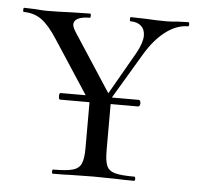

<svg xmlns="http://www.w3.org/2000/svg" viewBox="-41 -510 566 552"><g transform="rotate(5 242.0 -234.0)"><path d="M129 -224Q129 -233 133 -233H359Q361 -233 362.5 -230Q364 -227 364 -224Q364 -220 362.5 -217Q361 -214 359 -214H133Q129 -214 129 -224ZM357 -418Q357 -436 346 -446Q335 -456 315 -456Q313 -456 313 -462Q313 -468 315 -468L357 -467Q389 -465 418 -465Q432 -465 452 -467L481 -468Q484 -468 484 -462Q484 -456 481 -456Q449 -456 417.5 -432.5Q386 -409 360 -366L254 -188L242 -196L340 -367Q357 -398 357 -418ZM7 -456Q5 -456 5 -462Q5 -468 7 -468L39 -467Q61 -465 72 -465Q102 -465 148 -467L198 -468Q200 -468 200 -462Q200 -456 198 -456Q176 -456 164 -450Q152 -444 152 -433Q152 -425 161 -411L277 -233L234 -189L106 -385Q81 -424 59 -440Q37 -456 7 -456ZM279 -237V-81Q279 -50 285 -36Q291 -22 308.5 -17Q326 -12 365 -12Q368 -12 368 -6Q368 0 365 0Q334 0 317 -1L248 -2L183 -1Q164 0 131 0Q128 0 128 -6Q128 -12 131 -12Q169 -12 187 -17Q205 -22 211.5 -36.5Q218 -51 218 -81V-228Z"/></g></svg>

Font: Cormorant Unicase
Style: Regular
Weight: 400
Designer: Christian Thalmann (Catharsis Fonts)
Foundry: Catharsis Fonts
Version: Version 4.000